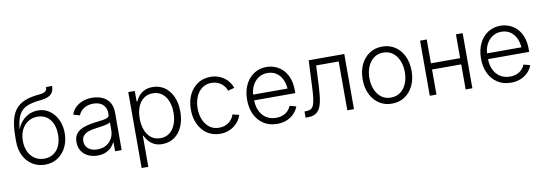

<svg xmlns="http://www.w3.org/2000/svg" viewBox="-65 -1190 5266 1856"><g transform="rotate(-10 2568.0 -262.0)"><path d="M292 10.3Q222.7 10.3 168.5 -23.2Q114.3 -56.6 83 -117.7Q51.8 -178.7 51.8 -261.2V-293Q51.8 -372.1 61.5 -431.9Q71.3 -491.7 93 -533.9Q114.7 -576.2 149.7 -603.8Q184.6 -631.3 233.9 -646.7Q283.2 -662.1 349.1 -667.5Q379.9 -669.9 397.2 -677.2Q414.6 -684.6 421.4 -696.8Q428.2 -709 428.2 -727.5H487.8Q487.8 -692.4 474.1 -667.7Q460.4 -643.1 430.2 -629.2Q399.9 -615.2 349.6 -610.8Q268.1 -603.5 217.3 -581.1Q166.5 -558.6 140.4 -509.8Q114.3 -460.9 106.4 -374H108.9Q121.6 -410.6 149.9 -443.6Q178.2 -476.6 219.5 -497.3Q260.7 -518.1 311.5 -518.1Q374 -518.1 423.1 -484.1Q472.2 -450.2 500.5 -391.4Q528.8 -332.5 528.8 -257.3Q528.8 -180.2 498.3 -119.6Q467.8 -59.1 414.3 -24.4Q360.8 10.3 292 10.3ZM292.5 -48.3Q344.7 -48.3 383.1 -73.7Q421.4 -99.1 442.1 -145.3Q462.9 -191.4 462.9 -254.4Q462.9 -316.9 442.6 -363Q422.4 -409.2 384.5 -434.3Q346.7 -459.5 294.9 -459.5Q242.7 -459.5 202.4 -433.3Q162.1 -407.2 139.6 -360.4Q117.2 -313.5 117.2 -252Q117.2 -192.4 138.9 -146.5Q160.6 -100.6 200 -74.5Q239.3 -48.3 292.5 -48.3Z M805.2 11.7Q755.9 11.7 715.1 -7.1Q674.3 -25.9 649.9 -62.5Q625.5 -99.1 625.5 -151.4Q625.5 -191.9 640.9 -219.2Q656.2 -246.6 684.3 -264.2Q712.4 -281.7 751 -292Q789.6 -302.2 835.4 -308.1Q881.3 -314 912.8 -318.1Q944.3 -322.3 960.7 -331.5Q977.1 -340.8 977.1 -361.3V-373Q977.1 -409.2 961.9 -435.3Q946.8 -461.4 918.2 -475.6Q889.6 -489.7 849.1 -489.7Q810.1 -489.7 780.5 -477.5Q751 -465.3 731.7 -445.1Q712.4 -424.8 704.1 -400.9L640.6 -418.5Q656.2 -463.4 687.7 -491.9Q719.2 -520.5 761 -534.4Q802.7 -548.3 847.7 -548.3Q881.3 -548.3 915.8 -539.3Q950.2 -530.3 979 -509.5Q1007.8 -488.8 1025.1 -454.1Q1042.5 -419.4 1042.5 -368.2V0H978V-85.9H973.6Q961.9 -61 939.5 -38.8Q917 -16.6 883.5 -2.4Q850.1 11.7 805.2 11.7ZM814.9 -47.4Q864.7 -47.4 901.1 -68.8Q937.5 -90.3 957.3 -127.2Q977.1 -164.1 977.1 -208V-284.7Q970.2 -278.3 954.1 -272.9Q938 -267.6 917.2 -263.7Q896.5 -259.8 874.8 -256.8Q853 -253.9 835.4 -251.5Q790 -246.1 757.8 -233.9Q725.6 -221.7 708.7 -201.2Q691.9 -180.7 691.9 -148.4Q691.9 -116.2 707.8 -93.8Q723.6 -71.3 751.5 -59.3Q779.3 -47.4 814.9 -47.4Z M1202.6 204.1V-541H1266.6V-437.5H1272.9Q1284.2 -463.4 1305.4 -489Q1326.7 -514.6 1360.1 -531.5Q1393.6 -548.3 1441.4 -548.3Q1508.3 -548.3 1558.6 -513.4Q1608.9 -478.5 1637.2 -415.5Q1665.5 -352.5 1665.5 -269Q1665.5 -185.1 1637.5 -122.1Q1609.4 -59.1 1559.1 -23.9Q1508.8 11.2 1441.9 11.2Q1394.5 11.2 1361.1 -5.9Q1327.6 -22.9 1306.4 -48.8Q1285.2 -74.7 1272.9 -101.1H1268.1V204.1ZM1433.1 -48.3Q1485.8 -48.3 1522.9 -77.1Q1560.1 -106 1579.6 -156.2Q1599.1 -206.5 1599.1 -269.5Q1599.1 -333 1579.6 -382.6Q1560.1 -432.1 1522.9 -460.4Q1485.8 -488.8 1433.1 -488.8Q1380.4 -488.8 1343.3 -460.9Q1306.2 -433.1 1286.6 -383.8Q1267.1 -334.5 1267.1 -269.5Q1267.1 -205.1 1286.6 -155Q1306.2 -105 1343.5 -76.7Q1380.9 -48.3 1433.1 -48.3Z M2008.8 10.3Q1938.5 10.3 1884.3 -25.1Q1830.1 -60.5 1799.6 -123.5Q1769 -186.5 1769 -268.6Q1769 -351.6 1799.6 -414.6Q1830.1 -477.5 1884.3 -512.9Q1938.5 -548.3 2008.8 -548.3Q2050.8 -548.3 2085.7 -536.1Q2120.6 -523.9 2147.7 -503.2Q2174.8 -482.4 2192.6 -456.3Q2210.4 -430.2 2218.3 -403.3L2155.3 -386.7Q2150.9 -403.8 2138.9 -421.9Q2127 -439.9 2108.6 -455.1Q2090.3 -470.2 2065.4 -479.7Q2040.5 -489.3 2008.8 -489.3Q1954.1 -489.3 1915.3 -459.5Q1876.5 -429.7 1856 -379.9Q1835.4 -330.1 1835.4 -268.6Q1835.4 -207 1856 -157.5Q1876.5 -107.9 1915.3 -78.6Q1954.1 -49.3 2008.8 -49.3Q2040.5 -49.3 2065.9 -58.6Q2091.3 -67.9 2109.9 -83.5Q2128.4 -99.1 2140.4 -117.7Q2152.3 -136.2 2157.2 -153.8L2220.2 -137.7Q2212.9 -109.9 2194.6 -83.5Q2176.3 -57.1 2148.9 -35.9Q2121.6 -14.6 2086.2 -2.2Q2050.8 10.3 2008.8 10.3Z M2567.9 11.7Q2492.2 11.7 2436.5 -24.2Q2380.9 -60.1 2350.8 -122.8Q2320.8 -185.5 2320.8 -267.6Q2320.8 -349.6 2350.6 -412.8Q2380.4 -476.1 2434.3 -512.2Q2488.3 -548.3 2558.6 -548.3Q2604.5 -548.3 2646.2 -531.5Q2688 -514.6 2720.7 -481Q2753.4 -447.3 2772.2 -396.5Q2791 -345.7 2791 -278.3V-251H2362.3V-307.6H2755.4L2725.1 -286.6Q2725.1 -345.2 2705.1 -391.1Q2685.1 -437 2647.7 -463.1Q2610.4 -489.3 2558.6 -489.3Q2506.8 -489.3 2468.3 -462.6Q2429.7 -436 2408.2 -391.1Q2386.7 -346.2 2386.7 -291.5V-259.3Q2386.7 -195.8 2408.7 -148.2Q2430.7 -100.6 2471.7 -74.2Q2512.7 -47.9 2567.9 -47.9Q2606.4 -47.9 2636 -60.1Q2665.5 -72.3 2685.5 -93.3Q2705.6 -114.3 2715.3 -139.6L2778.3 -123Q2766.1 -86.4 2737.3 -55.9Q2708.5 -25.4 2665.8 -6.8Q2623 11.7 2567.9 11.7Z M2847.7 0V-61H2864.3Q2892.6 -61 2910.2 -71Q2927.7 -81.1 2938 -106Q2948.2 -130.9 2953.6 -175Q2959 -219.2 2961.9 -288.1L2973.6 -541H3322.8V0H3257.3V-479.5H3036.1L3025.9 -267.1Q3021.5 -176.8 3008.1 -117.4Q2994.6 -58.1 2962.9 -29.1Q2931.2 0 2871.1 0Z M3694.8 11.7Q3624.5 11.7 3570.3 -23.9Q3516.1 -59.6 3485.6 -122.8Q3455.1 -186 3455.1 -268.1Q3455.1 -351.1 3485.6 -414.3Q3516.1 -477.5 3570.3 -512.9Q3624.5 -548.3 3694.8 -548.3Q3766.1 -548.3 3820.3 -512.9Q3874.5 -477.5 3905 -414.1Q3935.5 -350.6 3935.5 -268.1Q3935.5 -186 3905 -122.8Q3874.5 -59.6 3820.3 -23.9Q3766.1 11.7 3694.8 11.7ZM3694.8 -47.9Q3750.5 -47.9 3789.6 -77.6Q3828.6 -107.4 3848.9 -157.2Q3869.1 -207 3869.1 -268.1Q3869.1 -329.1 3848.6 -379.2Q3828.1 -429.2 3789.3 -459.2Q3750.5 -489.3 3694.8 -489.3Q3640.1 -489.3 3601.3 -459.2Q3562.5 -429.2 3542 -379.4Q3521.5 -329.6 3521.5 -268.1Q3521.5 -207 3542 -157.2Q3562.5 -107.4 3601.1 -77.6Q3639.6 -47.9 3694.8 -47.9Z M4436 -307.1V-246.1H4116.2V-307.1ZM4132.3 -541V0H4066.9V-541ZM4484.9 -541V0H4418.9V-541Z M4863.8 11.7Q4788.1 11.7 4732.4 -24.2Q4676.8 -60.1 4646.7 -122.8Q4616.7 -185.5 4616.7 -267.6Q4616.7 -349.6 4646.5 -412.8Q4676.3 -476.1 4730.2 -512.2Q4784.2 -548.3 4854.5 -548.3Q4900.4 -548.3 4942.1 -531.5Q4983.9 -514.6 5016.6 -481Q5049.3 -447.3 5068.1 -396.5Q5086.9 -345.7 5086.9 -278.3V-251H4658.2V-307.6H5051.3L5021 -286.6Q5021 -345.2 5001 -391.1Q4981 -437 4943.6 -463.1Q4906.2 -489.3 4854.5 -489.3Q4802.7 -489.3 4764.2 -462.6Q4725.6 -436 4704.1 -391.1Q4682.6 -346.2 4682.6 -291.5V-259.3Q4682.6 -195.8 4704.6 -148.2Q4726.6 -100.6 4767.6 -74.2Q4808.6 -47.9 4863.8 -47.9Q4902.3 -47.9 4931.9 -60.1Q4961.4 -72.3 4981.4 -93.3Q5001.5 -114.3 5011.2 -139.6L5074.2 -123Q5062 -86.4 5033.2 -55.9Q5004.4 -25.4 4961.7 -6.8Q4918.9 11.7 4863.8 11.7Z"/></g></svg>

Font: Inter 17pt Light
Style: Regular
Weight: 300
Version: Version 4.001;git-66647c0bb